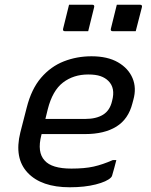

<svg xmlns="http://www.w3.org/2000/svg" viewBox="-20 -781 640 812"><path d="M367 -543Q435 -543 479 -517.5Q523 -492 540.5 -450.5Q558 -409 544 -359L540 -344Q523 -277 472 -245.5Q421 -214 340 -214H156L155 -210Q136 -137 169 -102Q199 -68 282 -68Q338 -68 376 -76.5Q414 -85 457 -104H472Q468 -88 463.5 -71.5Q459 -55 454 -38Q453 -34 449 -30Q432 -13 385 -1Q338 11 275 11Q155 11 97 -50.5Q39 -112 66 -221L93 -326Q113 -405 154 -452.5Q195 -500 250 -521.5Q305 -543 367 -543ZM353 -466Q291 -466 246.5 -432Q202 -398 182 -319L172 -278H340Q387 -278 416 -296Q445 -314 454 -354Q469 -409 438 -439Q425 -452 405 -459Q385 -466 353 -466ZM272 -761H370Q381 -761 378 -750L353 -649H255Q244 -649 247 -660ZM474 -761H572Q583 -761 580 -750L554 -649H457Q446 -649 449 -660Z"/></svg>

Font: Recursive Mn Lnr St
Style: Italic
Weight: 400
Italic angle: -15°
Monospace: yes
Version: Version 1.079;hotconv 1.0.112;makeotfexe 2.5.65598; ttfautoh